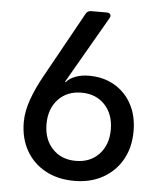

<svg xmlns="http://www.w3.org/2000/svg" viewBox="-53 -776 706 833"><g transform="rotate(5 300.0 -360.0)"><path d="M301 10Q229 10 175 -19.5Q121 -49 91 -102Q61 -155 61 -225Q61 -272 79.5 -324Q98 -376 129 -431L287 -716Q294 -730 311 -730H378Q390 -730 394 -723Q398 -716 392 -706L224 -415L227 -413Q240 -430 266.5 -440Q293 -450 326 -450Q389 -450 437 -422Q485 -394 512 -344Q539 -294 539 -227Q539 -156 509 -103Q479 -50 425.5 -20Q372 10 301 10ZM300 -77Q363 -77 401.5 -118Q440 -159 440 -225Q440 -292 401.5 -333Q363 -374 300 -374Q237 -374 198.5 -333Q160 -292 160 -225Q160 -159 198.5 -118Q237 -77 300 -77Z"/></g></svg>

Font: Pitagon Sans Mono Medium
Style: Regular
Weight: 500
Monospace: yes
Designer: Travis Tran
Foundry: Pitagon
Version: Version 1.001; ttfautohint (v1.8.4.7-5d5b);gftools[0.9.26]